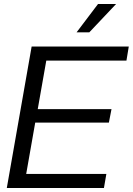

<svg xmlns="http://www.w3.org/2000/svg" viewBox="-20 -946 668 966"><path d="M502.9 0H14.2L139.2 -711.9H627.9L616.2 -641.1H212.9L169.9 -397H541L527.8 -329.1H157.2L111.8 -70.8H515.1ZM429.2 -783.2H365.2L473.1 -925.8H564Z"/></svg>

Font: Creato Display
Style: Italic
Weight: 400
Italic angle: -10°
Version: Version 1.000